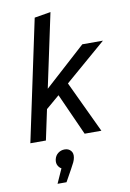

<svg xmlns="http://www.w3.org/2000/svg" viewBox="-105 -795 757 1118"><g transform="rotate(-10 273.5 -236.0)"><path d="M27 0 179 -716 275 -732 182 -295 425 -515H547L303 -305L447 0H348L237 -247L157 -179L119 0ZM262 127Q260 139 253.5 153Q247 167 234 190L195 260H142L180 175Q168 169 160 154.5Q152 140 156 119Q161 96 178 83Q195 70 217 70Q240 70 253.5 85.5Q267 101 262 127Z"/></g></svg>

Font: Radio Canada
Style: Italic
Weight: 400
Italic angle: -12°
Designer: Charles Daoud, Etienne Aubert Bonn, Alexandre Saumier Demers, Jacques Le Bailly
Foundry: Radio-Canada
Version: Version 2.104;gftools[0.9.28.dev5+ged2979d]